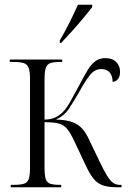

<svg xmlns="http://www.w3.org/2000/svg" viewBox="-20 -786 538 806"><path d="M231 -616Q253 -654 272.5 -693Q292 -732 307 -766H367V-756Q354 -739 331.5 -712Q309 -685 283.5 -656.5Q258 -628 237 -606H231ZM25 0V-10H36Q65 -10 80 -14.5Q95 -19 100.5 -34.5Q106 -50 106 -83V-453Q106 -486 100 -501.5Q94 -517 78.5 -521.5Q63 -526 33 -526H21V-536H241V-526H235Q207 -526 192.5 -521.5Q178 -517 172.5 -501.5Q167 -486 167 -454V-284Q194 -284 213 -293.5Q232 -303 246 -318Q261 -334 276.5 -362Q292 -390 312 -427Q331 -463 346 -488.5Q361 -514 378.5 -528Q396 -542 423 -542Q452 -542 468 -525.5Q484 -509 484 -485Q484 -465 475.5 -454.5Q467 -444 453 -442Q451 -496 405 -496Q378 -496 358.5 -472Q339 -448 313 -401Q290 -361 270 -330.5Q250 -300 215 -284Q258 -283 283.5 -273.5Q309 -264 325 -246Q341 -228 354 -200L396 -112Q415 -72 428.5 -50Q442 -28 454 -19Q466 -10 483 -10H490V0H470Q433 0 410 -8.5Q387 -17 370.5 -38.5Q354 -60 336 -100L294 -189Q277 -226 262.5 -244Q248 -262 226.5 -267.5Q205 -273 167 -273V-82Q167 -50 172 -34.5Q177 -19 191.5 -14.5Q206 -10 232 -10H237V0Z"/></svg>

Font: Noto Serif Display Condensed Light
Style: Regular
Weight: 300
Width: 3
Designer: Monotype Design Team
Foundry: Monotype Imaging Inc.
Version: Version 2.009